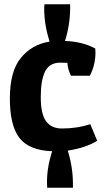

<svg xmlns="http://www.w3.org/2000/svg" viewBox="-20 -698 499 895"><path d="M320 160Q320 168 320 177H200Q199 164 199 152Q199 81 223 7Q116 3 71 -54.5Q26 -112 26 -239Q26 -366 77.5 -428.5Q129 -491 211 -504Q186 -584 186 -657Q186 -668 187 -678H307Q307 -670 307 -661Q307 -584 283 -507Q365 -504 424 -472Q425 -462 425 -453Q425 -396 399 -345H311Q297 -370 294 -405Q282 -406 262 -406Q211 -406 190.5 -365.5Q170 -325 170 -245.5Q170 -166 195 -132.5Q220 -99 268 -99Q339 -99 401 -119L433 -42Q381 -9 296 4Q320 82 320 160Z"/></svg>

Font: Patua One
Style: Regular
Weight: 400
Designer: luciano Vergara
Foundry: Luciano Vergara
Version: Version 1.002